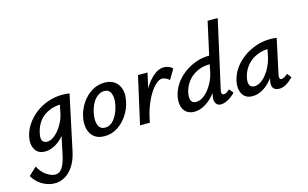

<svg xmlns="http://www.w3.org/2000/svg" viewBox="-171 -1028 2618 1634"><g transform="rotate(-15 1138.0 -211.0)"><path d="M134 289Q98 289 61.5 275.5Q25 262 -6.5 236Q-38 210 -58 174L11 109Q41 165 82.5 191.5Q124 218 156 218Q196 218 220.5 178.5Q245 139 260 64L311 -177L384 -277Q370 -215 343.5 -163Q317 -111 281 -73Q245 -35 204.5 -14.5Q164 6 123 6Q62 6 36 -39.5Q10 -85 23 -149Q34 -204 67 -253.5Q100 -303 148.5 -341Q197 -379 258.5 -401Q320 -423 388 -423Q409 -423 423.5 -421.5Q438 -420 451 -418L347 69Q335 124 313.5 165Q292 206 263.5 234Q235 262 202 275.5Q169 289 134 289ZM160 -70Q187 -70 214 -87.5Q241 -105 265 -134.5Q289 -164 307 -201Q325 -238 333 -278L354 -381L402 -344Q390 -346 379 -346.5Q368 -347 356 -347Q308 -347 267.5 -332.5Q227 -318 195.5 -292Q164 -266 144.5 -229.5Q125 -193 117 -149Q109 -108 122 -89Q135 -70 160 -70Z M646 11Q590 11 556 -16Q522 -43 510.5 -89Q499 -135 510 -192Q523 -257 559 -311Q595 -365 647.5 -397.5Q700 -430 761 -430Q815 -430 850 -404Q885 -378 898 -333Q911 -288 898 -228Q885 -164 849 -109.5Q813 -55 761 -22Q709 11 646 11ZM669 -58Q704 -58 730.5 -81.5Q757 -105 775.5 -143Q794 -181 802 -222Q814 -281 799 -321Q784 -361 740 -361Q709 -361 681.5 -340.5Q654 -320 634.5 -283.5Q615 -247 606 -198Q594 -135 610.5 -96.5Q627 -58 669 -58Z M1002 0Q1030 -131 1075.5 -226Q1121 -321 1175 -373Q1229 -425 1281 -425Q1300 -425 1323 -417.5Q1346 -410 1358 -393L1306 -306Q1294 -320 1275 -328Q1256 -336 1242 -336Q1220 -336 1191.5 -312Q1163 -288 1135 -244Q1107 -200 1083.5 -138Q1060 -76 1047 0ZM960 0 1054 -418H1138L1044 0Z M1438 8Q1398 8 1371 -12Q1344 -32 1334 -68Q1324 -104 1332 -151Q1342 -205 1373.5 -254Q1405 -303 1452.5 -340Q1500 -377 1558.5 -399Q1617 -421 1682 -421L1746 -711H1835L1701 -111Q1697 -93 1701 -82Q1705 -71 1719 -71Q1729 -71 1741.5 -78Q1754 -85 1771 -100L1801 -63Q1765 -27 1732 -10.5Q1699 6 1674 6Q1650 6 1637 -6.5Q1624 -19 1620.5 -42Q1617 -65 1624 -93L1657 -243L1704 -277Q1689 -214 1661.5 -161.5Q1634 -109 1597.5 -71Q1561 -33 1520 -12.5Q1479 8 1438 8ZM1474 -69Q1503 -69 1531.5 -87Q1560 -105 1584.5 -135.5Q1609 -166 1627 -203Q1645 -240 1653 -278L1674 -381L1719 -349H1666Q1617 -349 1576 -333.5Q1535 -318 1503.5 -291Q1472 -264 1452.5 -228Q1433 -192 1426 -151Q1423 -130 1425.5 -111Q1428 -92 1440 -80.5Q1452 -69 1474 -69Z M1952 8Q1889 8 1863 -38Q1837 -84 1850 -149Q1861 -204 1894 -253.5Q1927 -303 1977.5 -341Q2028 -379 2090.5 -401Q2153 -423 2223 -423Q2241 -423 2253 -421.5Q2265 -420 2276 -418L2210 -111Q2202 -69 2226 -69Q2237 -69 2251.5 -77.5Q2266 -86 2282 -100L2311 -62Q2275 -27 2245.5 -10.5Q2216 6 2187 6Q2165 6 2149 -3Q2133 -12 2127.5 -32Q2122 -52 2129 -85L2164 -243L2212 -277Q2197 -215 2170 -162.5Q2143 -110 2107.5 -71.5Q2072 -33 2032 -12.5Q1992 8 1952 8ZM1988 -69Q2015 -69 2042 -86.5Q2069 -104 2093 -133.5Q2117 -163 2135 -200.5Q2153 -238 2162 -278L2183 -381L2230 -344Q2222 -346 2213 -346.5Q2204 -347 2195 -347Q2144 -347 2101 -332.5Q2058 -318 2025.5 -292Q1993 -266 1971.5 -229.5Q1950 -193 1942 -149Q1935 -105 1949 -87Q1963 -69 1988 -69Z"/></g></svg>

Font: Ysabeau Infant SemiBold
Style: Italic
Weight: 600
Italic angle: -12°
Designer: Christian Thalmann (Catharsis Fonts)
Version: Version 2.002; featfreeze: ss01,ss02,lnum